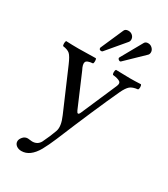

<svg xmlns="http://www.w3.org/2000/svg" viewBox="-215 -754 945 1082"><g transform="rotate(30 257.5 -212.5)"><path d="M204.1 160.2Q163.1 231.9 106.9 231.9Q86.9 231.9 73.5 221.4Q60.1 210.9 60.1 194.8Q60.1 181.6 72.5 166.7Q85 151.9 104 151.9Q108.9 151.9 117.4 153.3Q126 154.8 132.8 154.8Q167 154.8 183.1 126Q207 77.1 222.2 34.2Q234.4 0 208 -60.1L94.7 -323.2Q75.7 -367.7 61.3 -380.9Q46.9 -394 16.1 -397.9Q12.2 -401.9 12.2 -413.8Q12.2 -425.8 16.1 -431.2Q56.2 -429.2 97.2 -429.2Q136.2 -429.2 210 -431.2Q213.9 -426.3 213.9 -414.1Q213.9 -401.9 210 -397.9Q170.9 -395 165.8 -379.6Q160.6 -364.3 177.2 -333L266.1 -125Q278.3 -96.7 290 -124L389.2 -353Q400.4 -377 385.7 -386Q371.1 -395 340.8 -397.9Q335.9 -401.9 335.9 -413.8Q335.9 -425.8 340.8 -431.2Q400.9 -429.2 431.9 -429.2Q462.9 -429.2 502.9 -431.2Q507.8 -426.3 507.8 -414.1Q507.8 -401.9 502.9 -397.9Q468.8 -394 453.4 -380.6Q438 -367.2 421.9 -334Q348.6 -175.8 245.1 74.2Q224.1 124 204.1 160.2ZM461.9 -615.2Q461.9 -603 455.1 -596.2L340.8 -485.8Q338.9 -483.9 335 -483.9Q331.1 -483.9 325.9 -488Q320.8 -492.2 320.8 -497.1Q320.8 -500 321.8 -501L399.9 -640.1Q406.7 -652.3 423.8 -651.9Q439 -651.9 450.4 -640.6Q461.9 -629.4 461.9 -615.2ZM330.1 -621.1Q330.1 -611.3 325.2 -605L223.1 -483.9Q220.2 -481 214.8 -481Q200.7 -481 201.2 -494.1Q201.2 -496.1 202.1 -497.1L266.1 -643.1Q272 -657.2 292 -657.2Q308.1 -657.2 319.1 -646.7Q330.1 -636.2 330.1 -621.1Z"/></g></svg>

Font: Linux Libertine
Style: Regular
Weight: 400
Designer: Philipp H. Poll
Foundry: Philipp H. Poll
Version: Version 5.3.0 ; ttfautohint (v0.9)